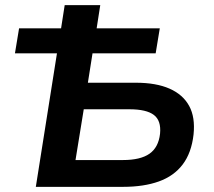

<svg xmlns="http://www.w3.org/2000/svg" viewBox="-20 -725 829 745"><path d="M119 0 201 -518H38L54 -615H217L231 -705H369L355 -615H600L584 -518H339L321 -404H507Q586 -404 638 -381Q690 -358 714 -314Q738 -270 731 -203Q723 -132 689 -87Q655 -42 596.5 -21Q538 0 458 0ZM273 -104H457Q525 -104 560 -128.5Q595 -153 601 -206Q606 -257 577 -279Q548 -301 482 -301H305Z"/></svg>

Font: Nunito Sans 8pt
Style: Bold Italic
Weight: 700
Italic angle: -9°
Version: Version 3.101;gftools[0.9.27]